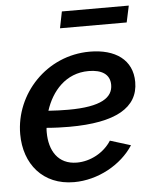

<svg xmlns="http://www.w3.org/2000/svg" viewBox="-52 -755 649 809"><g transform="rotate(-5 272.5 -350.5)"><path d="M523 -711H240L226 -641H508ZM342 -532C159 -532 20 -381 20 -211C20 -85 97 10 229 10C330 10 430 -45 481 -124L394 -151C363 -102 305 -71 248 -71C168 -71 132 -132 132 -209C132 -215 132 -221 133 -228C168 -225 201 -224 229 -224C426 -224 522 -280 522 -388C522 -482 450 -532 342 -532ZM231 -296C205 -296 177 -297 147 -299C173 -380 233 -451 330 -451C385 -451 420 -430 420 -385C420 -332 372 -296 231 -296Z"/></g></svg>

Font: FIGSv2-sans-serif SmBold Italic
Style: Regular
Weight: 600
Italic angle: -12°
Designer: Matt McInerney, Pablo Impallari, Rodrigo Fuenzalida
Foundry: Matt McInerney, Pablo Impallari, Rodrigo Fuenzalida
Version: Version 4.020;hotconv 1.0.109;makeotfexe 2.5.65596